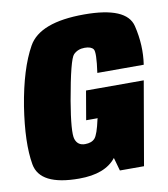

<svg xmlns="http://www.w3.org/2000/svg" viewBox="-78 -749 717 819"><g transform="rotate(-10 280.0 -339.0)"><path d="M199.5 4Q312.5 4 360 -57L376 0H480.5L543 -361H293L271.5 -236H321.5L320 -232.5Q306 -167.5 292 -152Q278 -136.5 249.5 -136.5Q217.5 -136.5 207.8 -166.2Q198 -196 220.5 -329Q251 -503.5 270 -522.5Q289 -541.5 318.5 -541.5Q346.5 -541.5 356.2 -528Q366 -514.5 353.5 -426.5H554.5Q567 -509 546 -595.5Q525 -682 341 -682Q149 -682 97.8 -590.5Q46.5 -499 20.5 -340Q-3.5 -186 13 -91Q29.5 4 199.5 4Z"/></g></svg>

Font: Anybody Condensed Black
Style: Italic
Weight: 900
Width: 3
Italic angle: -10°
Version: Version 1.113;gftools[0.9.25]